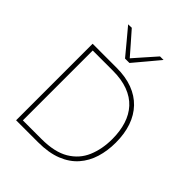

<svg xmlns="http://www.w3.org/2000/svg" viewBox="-263 -1118 1265 1265"><g transform="rotate(45 369.5 -485.0)"><path d="M110 0Q110 -61 110 -117Q110 -173 110 -238V-475Q110 -540.5 110 -596.5Q110 -652.5 110 -713Q157 -713 194 -713Q231 -713 264.5 -713Q298 -713 334 -713Q417.5 -713 481.8 -689Q546 -665 590 -619Q634 -573 656.5 -507.8Q679 -442.5 679 -360Q679 -284.5 659 -219.2Q639 -154 596 -104.8Q553 -55.5 483.5 -27.8Q414 0 315 0Q276 0 243.8 0Q211.5 0 179.8 0Q148 0 110 0ZM142 -31H316Q438 -31 510.2 -74.2Q582.5 -117.5 614.2 -192.2Q646 -267 646 -361Q646 -434 627.2 -493.2Q608.5 -552.5 569.8 -594.8Q531 -637 471 -659.5Q411 -682 329 -682H142Q142 -631 142 -581.5Q142 -532 142 -475V-238Q142 -181 142 -131.5Q142 -82 142 -31ZM330 -795Q294 -838.5 257.8 -882Q221.5 -925.5 185 -969L218 -970Q253.5 -929.5 287.8 -890.5Q322 -851.5 357.5 -810.5H344Q379.5 -851 413.8 -889.8Q448 -928.5 483 -968H516Q480 -925 444 -881.8Q408 -838.5 371 -795Z"/></g></svg>

Font: Commissioner Thin Thin
Style: Regular
Weight: 250
Version: Version 1.000